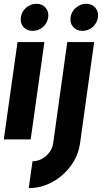

<svg xmlns="http://www.w3.org/2000/svg" viewBox="-30 -716 564 986"><path d="M60 -500H198L127.5 0H-10.5ZM138 -557.5Q108 -557.5 90.5 -577.2Q73 -597 77 -627Q81 -656.5 104.2 -676.5Q127.5 -696.5 157.5 -696.5Q186.5 -696.5 204 -676.5Q221.5 -656.5 217.5 -627Q213 -597 190.5 -577.2Q168 -557.5 138 -557.5ZM117.5 250 137 112Q175 112 206 85.2Q237 58.5 243 20L315.5 -500H453.5L381 20Q372 83.5 333.5 135.8Q295 188 238.5 219Q182 250 117.5 250ZM393.5 -557.5Q363.5 -557.5 346 -577.2Q328.5 -597 332.5 -627Q336.5 -656.5 359.8 -676.5Q383 -696.5 413 -696.5Q442 -696.5 459.5 -676.5Q477 -656.5 473 -627Q468.5 -597 446 -577.2Q423.5 -557.5 393.5 -557.5Z"/></svg>

Font: Urbanist ExtraBold
Style: Italic
Weight: 800
Italic angle: -8°
Designer: Corey Hu
Foundry: Corey Hu
Version: Version 1.321; ttfautohint (v1.8.4.7-5d5b)